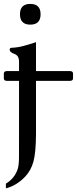

<svg xmlns="http://www.w3.org/2000/svg" viewBox="-20 -704 400 1000"><path d="M167.5 -5.9Q167 90.3 154.3 137.2Q141.6 184.1 109.9 217.3Q64.5 263.7 10.7 276.9V252.4Q57.1 224.6 72.8 174.3Q78.6 154.3 78.9 118.2Q79.1 82 79.1 -2.9V-282.7H18.1Q0 -282.7 0 -295.4V-321.3Q0 -334 18.1 -334H79.1V-383.8Q79.1 -414.6 54.7 -423.3Q30.3 -432.1 30.3 -444.8Q30.3 -455.1 40.5 -455.1Q72.8 -456.5 104.2 -465.1Q135.7 -473.6 167.5 -484.4V-334H342.3Q360.4 -334 360.4 -321.3V-295.4Q360.4 -282.7 342.3 -282.7H167.5ZM191.4 -629.9Q191.4 -575.7 137.7 -575.7Q84 -575.7 84 -629.9Q84 -683.6 137.7 -683.6Q191.4 -683.6 191.4 -629.9Z"/></svg>

Font: Caudex
Style: Regular
Weight: 400
Version: Version 1.04